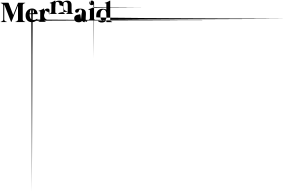

<svg xmlns="http://www.w3.org/2000/svg" viewBox="-20 -770 10017 6692"><path d="M850.6 -15.6Q855.5 -14.6 857.4 -12.7Q859.4 -10.7 859.4 -7.8Q859.4 -7.8 859.4 -6.8Q859.4 -4.9 856.4 -2Q853.5 0 848.6 0Q742.2 0 530.3 0Q525.4 0 522.5 -2Q519.5 -4.9 519.5 -6.8Q519.5 -9.8 521.5 -12.7Q524.4 -14.6 528.3 -15.6Q534.2 -16.6 547.9 -20.5Q560.5 -23.4 573.2 -32.2Q586.9 -40 596.7 -54.7Q607.4 -69.3 607.4 -92.8Q607.4 -247.1 607.4 -556.6Q607.4 -559.6 604.5 -561.5Q601.6 -562.5 598.6 -557.6Q597.7 -555.7 591.8 -539.1Q585 -523.4 574.2 -496.1Q564.5 -469.7 549.8 -434.6Q536.1 -400.4 520.5 -361.3Q504.9 -322.3 488.3 -281.2Q472.7 -240.2 457 -201.2Q441.4 -162.1 427.7 -127.9Q414.1 -93.8 403.3 -67.4Q392.6 -41 386.7 -25.4Q379.9 -9.8 379.9 -8.8Q377 -3.9 372.1 -3.9Q367.2 -3.9 364.3 -8.8Q364.3 -9.8 357.4 -26.4Q350.6 -43.9 339.8 -71.3Q329.1 -99.6 314.5 -136.7Q299.8 -173.8 283.2 -215.8Q267.6 -257.8 251 -301.8Q233.4 -345.7 216.8 -387.7Q201.2 -429.7 186.5 -467.8Q171.9 -504.9 161.1 -533.2Q150.4 -562.5 142.6 -580.1Q135.7 -597.7 135.7 -599.6Q133.8 -603.5 130.9 -603.5Q127.9 -603.5 127.9 -598.6Q127.9 -596.7 127.9 -575.2Q127.9 -552.7 127.9 -516.6Q127.9 -480.5 127.9 -435.5Q127.9 -389.6 127.9 -342.8Q127.9 -259.8 127.9 -92.8Q127.9 -69.3 137.7 -54.7Q147.5 -40 160.2 -32.2Q173.8 -23.4 186.5 -20.5Q200.2 -16.6 206.1 -15.6Q210.9 -14.6 212.9 -12.7Q214.8 -9.8 214.8 -6.8Q214.8 -4.9 211.9 -2Q210 0 204.1 0Q141.6 0 15.6 0Q10.7 0 7.8 -2Q5.9 -4.9 4.9 -6.8Q4.9 -9.8 6.8 -12.7Q9.8 -14.6 13.7 -15.6Q19.5 -16.6 33.2 -20.5Q45.9 -23.4 58.6 -32.2Q72.3 -40 82 -54.7Q92.8 -69.3 92.8 -92.8Q92.8 -255.9 92.8 -582Q92.8 -605.5 82 -620.1Q72.3 -634.8 58.6 -642.6Q45.9 -651.4 33.2 -654.3Q19.5 -658.2 13.7 -659.2Q9.8 -659.2 6.8 -662.1Q4.9 -665 4.9 -668Q5.9 -670.9 7.8 -672.9Q10.7 -674.8 15.6 -674.8Q97.7 -674.8 261.7 -674.8Q276.4 -674.8 281.2 -663.1Q286.1 -650.4 294.9 -627Q303.7 -603.5 315.4 -573.2Q327.1 -543.9 339.8 -509.8Q352.5 -474.6 366.2 -440.4Q378.9 -406.2 391.6 -374Q403.3 -342.8 413.1 -317.4Q422.9 -291 429.7 -274.4Q435.5 -257.8 437.5 -254.9Q438.5 -252 440.4 -252Q442.4 -252 443.4 -253.9Q444.3 -256.8 451.2 -273.4Q457 -289.1 467.8 -314.5Q477.5 -339.8 491.2 -372.1Q503.9 -404.3 517.6 -439.5Q531.2 -473.6 544.9 -507.8Q558.6 -543 571.3 -572.3Q584 -602.5 592.8 -627Q602.5 -650.4 607.4 -663.1Q612.3 -674.8 627.9 -674.8Q702.1 -674.8 848.6 -674.8Q853.5 -674.8 856.4 -672.9Q859.4 -670.9 859.4 -668Q859.4 -665 857.4 -662.1Q855.5 -659.2 850.6 -659.2Q844.7 -658.2 831.1 -654.3Q818.4 -651.4 804.7 -642.6Q792 -634.8 782.2 -620.1Q772.5 -605.5 772.5 -582Q772.5 -418.9 772.5 -92.8Q772.5 -69.3 782.2 -54.7Q792 -40 804.7 -32.2Q818.4 -23.4 831.1 -20.5Q844.7 -16.6 850.6 -15.6Z M1020.5 -276.4Q1016.6 -276.4 1014.6 -274.4Q1012.7 -271.5 1012.7 -267.6Q1012.7 -242.2 1014.6 -220.7Q1017.6 -199.2 1021.5 -179.7Q1026.4 -162.1 1033.2 -147.5Q1039.1 -131.8 1047.9 -120.1Q1056.6 -108.4 1067.4 -99.6Q1078.1 -91.8 1090.8 -85.9Q1103.5 -81.1 1118.2 -78.1Q1133.8 -75.2 1150.4 -75.2Q1163.1 -75.2 1174.8 -76.2Q1186.5 -78.1 1196.3 -80.1Q1207 -83 1215.8 -85.9Q1224.6 -88.9 1231.4 -91.8Q1239.3 -95.7 1245.1 -99.6Q1251 -103.5 1255.9 -106.4Q1259.8 -109.4 1263.7 -111.3Q1267.6 -113.3 1269.5 -114.3Q1273.4 -115.2 1276.4 -115.2Q1278.3 -115.2 1280.3 -113.3Q1283.2 -110.4 1283.2 -107.4Q1283.2 -104.5 1280.3 -99.6Q1280.3 -98.6 1278.3 -95.7Q1276.4 -92.8 1273.4 -87.9Q1270.5 -84 2832 -78.1Q4393.6 -73.2 7518.6 -68.4Q4383.8 -62.5 2812.5 -55.7Q1241.2 -49.8 1233.4 -43.9Q1226.6 -38.1 1216.8 -32.2Q1208 -26.4 1197.3 -21.5Q1187.5 -15.6 1175.8 -11.7Q1164.1 -6.8 1150.4 -3.9Q1137.7 0 1122.1 1Q1107.4 2.9 1090.8 2.9Q1066.4 2.9 1043 -1Q1019.5 -4.9 1000 -12.7Q979.5 -21.5 961.9 -32.2Q945.3 -43.9 930.7 -58.6Q916 -74.2 905.3 -91.8Q894.5 -110.4 886.7 -131.8Q878.9 -154.3 875 -178.7Q872.1 -203.1 872.1 -231.4Q872.1 -260.7 876 -286.1Q880.9 -312.5 890.6 -335Q900.4 -357.4 913.1 -377Q925.8 -396.5 941.4 -411.1Q957 -426.8 975.6 -438.5Q993.2 -450.2 1013.7 -458Q1034.2 -466.8 1054.7 -469.7Q1075.2 -473.6 1095.7 -473.6Q1115.2 -473.6 1132.8 -470.7Q1149.4 -468.8 1165 -462.9Q1179.7 -458 1192.4 -450.2Q1205.1 -443.4 1215.8 -435.5Q1226.6 -426.8 1235.4 -417Q1244.1 -407.2 1252 -397.5Q1258.8 -386.7 1264.6 -376Q1270.5 -365.2 1274.4 -355.5Q1279.3 -344.7 1282.2 -335Q1285.2 -325.2 1287.1 -315.4Q1288.1 -305.7 1289.1 -298.8Q1291 -291 1291 -286.1Q1291 -284.2 1290 -282.2Q1289.1 -280.3 1288.1 -279.3Q1286.1 -278.3 1284.2 -277.3Q1281.2 -277.3 1278.3 -277.3Q1213.9 -276.4 1141.6 -276.4Q1068.4 -276.4 1020.5 -276.4ZM1014.6 -308.6Q1014.6 -307.6 1014.6 -306.6Q1014.6 -305.7 1015.6 -304.7Q1016.6 -302.7 1020.5 -302.7Q1021.5 -302.7 1023.4 -302.7Q1026.4 -302.7 1030.3 -302.7Q1035.2 -302.7 1040 -302.7Q1045.9 -303.7 1051.8 -303.7Q1057.6 -303.7 1064.5 -304.7Q1071.3 -304.7 1078.1 -304.7Q1085 -304.7 1090.8 -305.7Q1097.7 -305.7 1103.5 -305.7Q1110.4 -305.7 1116.2 -306.6Q1121.1 -306.6 1126 -306.6Q1129.9 -306.6 1132.8 -307.6Q1136.7 -307.6 1137.7 -307.6Q1141.6 -307.6 1145.5 -310.5Q1150.4 -312.5 1154.3 -315.4Q1159.2 -318.4 1161.1 -324.2Q1164.1 -329.1 1164.1 -336.9Q1164.1 -344.7 1163.1 -352.5Q1162.1 -361.3 1160.2 -371.1Q1157.2 -380.9 1154.3 -389.6Q1151.4 -398.4 1146.5 -407.2Q1142.6 -415 1136.7 -422.9Q1131.8 -429.7 1125 -436.5Q1118.2 -442.4 1109.4 1142.6Q1101.6 2727.5 1091.8 5902.3Q1084 2727.5 1077.1 1142.6Q1071.3 -438.5 1065.4 -439.5Q1065.4 -439.5 1065.4 -439.5Q1059.6 -435.5 1054.7 -429.7Q1049.8 -423.8 1045.9 -417Q1042 -410.2 1038.1 -403.3Q1035.2 -396.5 1031.2 -387.7Q1028.3 -379.9 1026.4 -372.1Q1024.4 -364.3 1022.5 -356.4Q1021.5 -348.6 1019.5 -341.8Q1018.6 -335 1017.6 -328.1Q1016.6 -322.3 1016.6 -317.4Q1015.6 -312.5 1014.6 -308.6Z M1630.9 -471.7Q1641.6 -471.7 1650.4 -470.7Q1660.2 -468.8 1667 -466.8Q1674.8 -463.9 1680.7 -460.9Q1686.5 -457 1690.4 -453.1Q1694.3 -448.2 1698.2 -443.4Q1701.2 -438.5 1703.1 -432.6Q1705.1 -426.8 1706.1 -420.9Q1707 -414.1 1707 -408.2Q1707 -395.5 1703.1 -356.4Q1700.2 -317.4 1692.4 -250Q1684.6 -302.7 1676.8 -330.1Q1669.9 -356.4 1661.1 -356.4Q1646.5 -356.4 1636.7 -358.4Q1626 -360.4 1620.1 -364.3Q1615.2 -367.2 1610.4 -371.1Q1605.5 -375 1601.6 -378.9Q1597.7 -382.8 1593.8 -386.7Q1589.8 -390.6 1586.9 -393.6Q1584 -397.5 1580.1 -399.4Q1576.2 -400.4 1571.3 -400.4Q1566.4 -400.4 1562.5 -399.4Q1557.6 -397.5 1553.7 -394.5Q1548.8 -391.6 1543.9 -351.6Q1539.1 -310.5 1535.2 -232.4Q1531.2 -294.9 1533.2 -319.3Q1535.2 -342.8 1542 -329.1Q1529.3 -314.5 1522.5 -296.9Q1516.6 -278.3 1516.6 -256.8Q1516.6 -241.2 1516.6 -225.6Q1517.6 -209 1520.5 -192.4Q1526.4 -162.1 1546.9 -133.8Q1567.4 -104.5 1616.2 -84Q1566.4 -74.2 1543 -66.4Q1519.5 -57.6 1523.4 -52.7Q1526.4 -46.9 1530.3 -43Q1534.2 -38.1 1538.1 -35.2Q1543 -32.2 1546.9 -29.3Q1551.8 -27.3 1556.6 -26.4Q1560.5 -26.4 1563.5 -25.4Q1566.4 -24.4 1568.4 -23.4Q1570.3 -23.4 1572.3 -22.5Q1573.2 -21.5 1574.2 -20.5Q1575.2 -19.5 1575.2 -18.6Q1576.2 -17.6 1575.2 -15.6Q1575.2 -14.6 1574.2 -13.7Q1574.2 -12.7 1572.3 -10.7Q1571.3 -9.8 1569.3 -9.8Q1567.4 -8.8 1566.4 -8.8Q1553.7 -8.8 1539.1 -8.8Q1525.4 -8.8 1516.6 -8.8Q1515.6 -8.8 1514.6 -8.8Q1512.7 -8.8 1512.7 -8.8Q1488.3 -8.8 1449.2 -8.8Q1410.2 -8.8 1386.7 -8.8Q1385.7 -8.8 1383.8 -8.8Q1382.8 -8.8 1380.9 -8.8Q1372.1 -8.8 1356.4 -8.8Q1339.8 -8.8 1331.1 -8.8Q1329.1 -8.8 1327.1 -9.8Q1326.2 -9.8 1325.2 -10.7Q1324.2 -12.7 1323.2 -13.7Q1322.3 -14.6 1322.3 -15.6Q1322.3 -17.6 1322.3 -18.6Q1322.3 -19.5 1323.2 -20.5Q1324.2 -22.5 1325.2 -23.4Q1327.1 -23.4 1329.1 -23.4Q1331.1 -24.4 1335 -25.4Q1337.9 -26.4 1341.8 -26.4Q1346.7 -28.3 1350.6 -30.3Q1354.5 -32.2 1359.4 -35.2Q1363.3 -38.1 1367.2 -42Q1371.1 -46.9 1375 -52.7Q1377.9 -58.6 1379.9 -66.4Q1381.8 -74.2 1381.8 -84Q1381.8 -154.3 1381.8 -233.4Q1381.8 -312.5 1381.8 -366.2Q1381.8 -369.1 1380.9 -371.1Q1378.9 -373 1376 -374Q1376 -374 1374 -374Q1372.1 -374 1369.1 -375Q1365.2 -376 1361.3 -377Q1358.4 -377.9 1354.5 -378.9Q1350.6 -379.9 1346.7 -379.9Q1342.8 -380.9 1338.9 -381.8Q1335.9 -382.8 1334 -383.8Q1332 -384.8 1331.1 -384.8Q1327.1 -385.7 1326.2 -386.7Q1324.2 -388.7 1324.2 -391.6Q1324.2 -393.6 1326.2 -396.5Q1327.1 -398.4 1331.1 -398.4Q1340.8 -401.4 1351.6 -404.3Q1362.3 -407.2 1373 -411.1Q1384.8 -414.1 1395.5 -418.9Q1407.2 -422.9 1418.9 -427.7Q1430.7 -432.6 1441.4 -438.5Q1453.1 -443.4 1462.9 -449.2Q1474.6 -455.1 1484.4 -460.9Q1494.1 -466.8 1502 -471.7Q1504.9 -473.6 1506.8 -473.6Q1508.8 -474.6 1511.7 -474.6Q1513.7 -474.6 1514.6 -472.7Q1516.6 -470.7 1516.6 -466.8Q1516.6 -449.2 1516.6 -428.7Q1516.6 -408.2 1516.6 -394.5Q1525.4 -414.1 1537.1 -428.7Q1548.8 -443.4 1564.5 -453.1Q1579.1 -462.9 1595.7 -466.8Q1612.3 -471.7 1630.9 -471.7Z M2528.3 -298.8Q2530.3 -297.9 2531.2 -297.9Q2533.2 -296.9 2534.2 -295.9Q2535.2 -294.9 2535.2 -293.9Q2536.1 -293 2535.2 -291Q2535.2 -289.1 2534.2 -288.1Q2533.2 -287.1 2532.2 -286.1Q2530.3 -285.2 2529.3 -284.2Q2527.3 -284.2 2526.4 -284.2Q2467.8 -284.2 2401.4 -284.2Q2335 -284.2 2291 -284.2Q2289.1 -284.2 2287.1 -284.2Q2286.1 -285.2 2285.2 -286.1Q2284.2 -287.1 2283.2 -288.1Q2282.2 -289.1 2282.2 -291Q2282.2 -293 2282.2 -293.9Q2282.2 -294.9 2283.2 -295.9Q2283.2 -297.9 2285.2 -297.9Q2287.1 -298.8 2289.1 -298.8Q2291 -298.8 2293.9 -299.8Q2296.9 -300.8 2300.8 -301.8Q2305.7 -303.7 2309.6 -305.7Q2313.5 -306.6 2318.4 -309.6Q2322.3 -313.5 2326.2 -317.4Q2330.1 -322.3 2334 -328.1Q2337.9 -334 2338.9 -341.8Q2340.8 -349.6 2340.8 -359.4Q2340.8 -417 2340.8 -482.4Q2340.8 -546.9 2340.8 -589.8Q2340.8 -599.6 2339.8 -610.4Q2338.9 -620.1 2337.9 -629.9Q2336.9 -639.6 2334 -649.4Q2330.1 -658.2 2326.2 -666Q2321.3 -673.8 2315.4 -680.7Q2309.6 -687.5 2301.8 -693.4Q2294.9 -698.2 2284.2 -700.2Q2273.4 -703.1 2260.7 -703.1Q2250 -703.1 2240.2 -701.2Q2231.4 -699.2 2224.6 -695.3Q2217.8 -691.4 2212.9 -686.5Q2208 -680.7 2204.1 -674.8Q2200.2 -668.9 2198.2 -663.1Q2195.3 -656.2 2194.3 -649.4Q2192.4 -641.6 2191.4 -634.8Q2191.4 -627.9 2191.4 -620.1Q2191.4 -553.7 2191.4 -480.5Q2191.4 -406.2 2191.4 -357.4Q2191.4 -347.7 2192.4 -338.9Q2194.3 -331.1 2198.2 -326.2Q2202.1 -320.3 2205.1 -315.4Q2209 -311.5 2212.9 -307.6Q2217.8 -304.7 2221.7 -302.7Q2226.6 -300.8 2230.5 -299.8Q2235.4 -298.8 2238.3 -298.8Q2241.2 -297.9 2243.2 -296.9Q2245.1 -295.9 2247.1 -295.9Q2248 -294.9 2249 -293.9Q2250 -293 2250 -292Q2251 -290 2250 -289.1Q2250 -287.1 2249 -286.1Q2248 -285.2 2247.1 -284.2Q2245.1 -283.2 2244.1 -282.2Q2242.2 -282.2 2241.2 -282.2Q2182.6 -282.2 2116.2 -282.2Q2049.8 -282.2 2005.9 -282.2Q2003.9 -327.1 2002 -327.1Q2001 -328.1 2000 -284.2Q1999 -285.2 1998 -286.1Q1998 -287.1 1997.1 -289.1Q1997.1 -290 1997.1 -291Q1997.1 -293 1998 -293.9Q1999 -295.9 2000 -295.9Q2002 -296.9 2003.9 -296.9Q2005.9 -296.9 2008.8 -297.9Q2011.7 -298.8 2015.6 -299.8Q2020.5 -301.8 2024.4 -303.7Q2028.3 -304.7 2033.2 -307.6Q2037.1 -310.5 2041 -315.4Q2044.9 -320.3 2048.8 -326.2Q2052.7 -332 2128.9 -341.8Q2206.1 -351.6 2355.5 -367.2Q2277.3 -384.8 2247.1 -404.3Q2216.8 -424.8 2210 -445.3Q2205.1 -459 2206.1 -472.7Q2207 -486.3 2205.1 -500Q2203.1 -524.4 2176.8 -547.9Q2151.4 -570.3 2055.7 -588.9Q2055.7 -598.6 2054.7 -609.4Q2053.7 -619.1 2051.8 -628.9Q2050.8 -638.7 2047.9 -649.4Q2044.9 -659.2 2041 -667Q2036.1 -674.8 2030.3 -681.6Q2024.4 -688.5 2016.6 -694.3Q2009.8 -699.2 1999 -701.2Q1989.3 -704.1 1976.6 -704.1Q1965.8 -704.1 1957 -702.1Q1947.3 -700.2 1941.4 -696.3Q1934.6 -692.4 1928.7 -687.5Q1923.8 -681.6 1919.9 -675.8Q1916 -519.5 1914.1 -513.7Q1911.1 -507.8 1910.2 -650.4Q1908.2 -642.6 1907.2 -634.8Q1907.2 -627.9 1907.2 -621.1Q1907.2 -554.7 1907.2 -481.4Q1907.2 -407.2 1907.2 -358.4Q1907.2 -348.6 1908.2 -339.8Q1910.2 -332 1914.1 -327.1Q1917 -321.3 1920.9 -316.4Q1924.8 -312.5 1928.7 -308.6Q1933.6 -305.7 1937.5 -303.7Q1942.4 -301.8 1947.3 -300.8Q1951.2 -299.8 1954.1 -299.8Q1957 -298.8 1959 -297.9Q1960.9 -296.9 1962.9 -296.9Q1963.9 -295.9 1964.8 -294.9Q1965.8 -293.9 1965.8 -293Q1966.8 -291 1965.8 -290Q1965.8 -288.1 1964.8 -287.1Q1964.8 -286.1 1962.9 -285.2Q1961.9 -284.2 3560.5 -283.2Q5159.2 -283.2 8357.4 -283.2Q7846.7 -283.2 7388.7 -283.2Q6929.7 -283.2 6519.5 -283.2Q5757.8 -283.2 5153.3 -283.2Q4548.8 -283.2 4078.1 -283.2Q3570.3 -283.2 3204.1 -283.2Q2837.9 -283.2 2583 -283.2Q2374 -283.2 2231.4 -283.2Q2088.9 -283.2 1995.1 -283.2Q1933.6 -283.2 1891.6 -283.2Q1848.6 -283.2 1820.3 -283.2Q1765.6 -283.2 1748 -283.2Q1731.4 -283.2 1721.7 -283.2Q1719.7 -283.2 1717.8 -283.2Q1716.8 -284.2 1715.8 -285.2Q1712.9 -287.1 1711.9 -289.1Q1710.9 -290 1710.9 -291Q1710.9 -293 1710.9 -293.9Q1710.9 -294.9 1711.9 -295.9Q1712.9 -297.9 1713.9 -297.9Q1715.8 -298.8 1717.8 -298.8Q1719.7 -299.8 1723.6 -300.8Q1726.6 -300.8 1730.5 -301.8Q1735.4 -303.7 1739.3 -305.7Q1743.2 -306.6 1748 -309.6Q1752 -313.5 1755.9 -317.4Q1759.8 -322.3 1763.7 -328.1Q1766.6 -334 1768.6 -341.8Q1770.5 -349.6 1770.5 -359.4Q1770.5 -429.7 1770.5 -508.8Q1770.5 -587.9 1770.5 -640.6Q1770.5 -643.6 1769.5 -646.5Q1767.6 -648.4 1764.6 -649.4Q1764.6 -649.4 1762.7 -649.4Q1760.7 -649.4 1757.8 -650.4Q1753.9 -651.4 1750 -652.3Q1747.1 -653.3 1743.2 -654.3Q1739.3 -654.3 1735.4 -655.3Q1731.4 -656.2 1727.5 -657.2Q1724.6 -658.2 1722.7 -659.2Q1720.7 -660.2 1719.7 -660.2Q1715.8 -661.1 1714.8 -662.1Q1712.9 -664.1 1712.9 -667Q1712.9 -668.9 1714.8 -670.9Q1715.8 -672.9 1719.7 -673.8Q1729.5 -675.8 1740.2 -679.7Q1751 -682.6 1761.7 -685.5Q1773.4 -689.5 1784.2 -694.3Q1795.9 -698.2 1807.6 -703.1Q1819.3 -708 1830.1 -713.9Q1841.8 -718.8 1851.6 -723.6Q1863.3 -730.5 1873 -736.3Q1882.8 -742.2 1890.6 -747.1Q1893.6 -748 1895.5 -749Q1897.5 -750 1900.4 -750Q1902.3 -750 1903.3 -748Q1905.3 -746.1 1905.3 -742.2Q1905.3 -733.4 1905.3 -722.7Q1905.3 -711.9 1905.3 -705.1Q1916 -713.9 1929.7 -721.7Q1943.4 -728.5 1959 -735.4Q1974.6 -741.2 1993.2 -744.1Q2011.7 -747.1 2034.2 -747.1Q2047.9 -747.1 2060.5 -746.1Q2073.2 -745.1 2084 -742.2Q2094.7 -740.2 2104.5 -737.3Q2113.3 -734.4 2122.1 -730.5Q2129.9 -726.6 2136.7 -721.7Q2143.6 -715.8 2150.4 -710.9Q2156.2 -705.1 2160.2 -699.2Q2165 -692.4 2168.9 -685.5Q2173.8 -692.4 2180.7 -697.3Q2187.5 -703.1 2194.3 -708Q2201.2 -712.9 2210 -718.8Q2217.8 -723.6 2226.6 -727.5Q2236.3 -732.4 2246.1 -736.3Q2256.8 -740.2 2267.6 -742.2Q2279.3 -744.1 2292 -746.1Q2304.7 -747.1 2318.4 -747.1Q2337.9 -747.1 2355.5 -745.1Q2372.1 -742.2 2385.7 -738.3Q2399.4 -733.4 2411.1 -727.5Q2421.9 -721.7 2430.7 -713.9Q2439.5 -706.1 2446.3 -697.3Q2452.1 -688.5 2457 -678.7Q2461.9 -668.9 2464.8 -659.2Q2467.8 -649.4 2469.7 -638.7Q2472.7 -628.9 2472.7 -618.2Q2473.6 -607.4 2473.6 -596.7Q2473.6 -586.9 2474.6 -577.1Q2474.6 -567.4 2474.6 -557.6Q2474.6 -557.6 2474.6 -556.6Q2474.6 -555.7 2474.6 -555.7Q2474.6 -519.5 2474.6 -457Q2474.6 -395.5 2474.6 -359.4Q2474.6 -349.6 2476.6 -340.8Q2478.5 -333 2482.4 -328.1Q2485.4 -322.3 2489.3 -318.4Q2493.2 -313.5 2497.1 -309.6Q2501 -306.6 2505.9 -304.7Q2510.7 -302.7 2514.6 -301.8Q2519.5 -300.8 2522.5 -300.8Q2525.4 -299.8 2528.3 -298.8Z M3010.7 -52.7Q3014.6 -53.7 3017.6 -52.7Q3019.5 -51.8 3021.5 -49.8Q3024.4 -47.9 3024.4 -44.9Q3024.4 -42 3021.5 -39.1Q3020.5 -36.1 3018.6 -32.2Q3015.6 -29.3 3011.7 -25.4Q3007.8 -22.5 3003.9 -18.6Q2999 -14.6 2994.1 -11.7Q2988.3 -8.8 2982.4 -5.9Q2975.6 -2.9 2966.8 -1Q2959 -48.8 2949.2 -46.9Q2939.5 -45.9 2928.7 3.9Q2914.1 3.9 2901.4 1Q2888.7 -2 2877.9 -7.8Q2867.2 -13.7 2860.4 -20.5Q2853.5 -28.3 2848.6 -36.1Q2848.6 -38.1 2846.7 -39.1Q2844.7 -39.1 2842.8 -39.1Q2841.8 -39.1 2839.8 -38.1Q2837.9 -37.1 2836.9 -36.1Q2835.9 -35.2 2834 -33.2Q2832 -30.3 2828.1 -27.3Q2824.2 -24.4 2818.4 -20.5Q2812.5 -17.6 2805.7 -12.7Q2798.8 -8.8 2790 -4.9Q2781.2 -2 2771.5 1Q2762.7 3.9 2750 5.9Q2738.3 6.8 2725.6 6.8Q2703.1 6.8 2684.6 3.9Q2666 1 2651.4 -4.9Q2635.7 -10.7 2623 -18.6Q2611.3 -27.3 2601.6 -37.1Q2592.8 -46.9 2585.9 -57.6Q2579.1 -69.3 2575.2 -82Q2570.3 -94.7 2568.4 -107.4Q2566.4 -121.1 2566.4 -132.8Q2566.4 -152.3 2571.3 -169.9Q2577.1 -186.5 2587.9 -202.1Q2599.6 -216.8 2613.3 -227.5Q2627.9 -238.3 2645.5 -246.1Q2655.3 -249 2666 -252Q2675.8 -254.9 2685.5 -256.8Q2696.3 -257.8 2707 -259.8Q2716.8 -261.7 2726.6 -263.7Q2737.3 -265.6 2747.1 -267.6Q2756.8 -269.5 2766.6 -272.5Q2776.4 -275.4 2786.1 -229.5Q2795.9 -184.6 2803.7 -89.8Q2812.5 -196.3 2819.3 -253.9Q2826.2 -311.5 2830.1 -321.3Q2834 -331.1 2835 -341.8Q2836.9 -352.5 2836.9 -362.3Q2836.9 -371.1 2835.9 -378.9Q2835 -386.7 2833 -393.6Q2831.1 -401.4 2828.1 -407.2Q2825.2 -414.1 2821.3 -419.9Q2817.4 -424.8 2812.5 -429.7Q2808.6 -433.6 2802.7 -437.5Q2797.9 -441.4 2792 -442.4Q2787.1 -443.4 2781.2 -443.4Q2770.5 -443.4 2762.7 -440.4Q2754.9 -437.5 2750 -432.6Q2745.1 -427.7 2741.2 -420.9Q2737.3 -414.1 2734.4 -406.2Q2731.4 -399.4 2728.5 -390.6Q2725.6 -382.8 2722.7 -375Q2720.7 -366.2 2716.8 -359.4Q2711.9 -351.6 2707 -345.7Q2702.1 -340.8 2696.3 -337.9Q2690.4 -334 2683.6 -332Q2676.8 -329.1 2669.9 -328.1Q2663.1 -327.1 2656.2 -327.1Q2649.4 -327.1 2643.6 -327.1Q2637.7 -328.1 2631.8 -331.1Q2627 -333 2622.1 -335.9Q2618.2 -338.9 2614.3 -342.8Q2610.4 -346.7 2607.4 -350.6Q2604.5 -355.5 2602.5 -360.4Q2601.6 -366.2 2600.6 -371.1Q2598.6 -377 2598.6 -382.8Q2598.6 -390.6 2600.6 -398.4Q2602.5 -406.2 2607.4 -414.1Q2610.4 -420.9 2617.2 -428.7Q2624 -435.5 2633.8 -441.4Q2643.6 -447.3 2656.2 -453.1Q2669.9 -458 2685.5 -461.9Q2702.1 -465.8 2722.7 -467.8Q2743.2 -469.7 2767.6 -469.7Q2795.9 -469.7 2819.3 -466.8Q2843.8 -463.9 2863.3 -459Q2882.8 -453.1 2898.4 -445.3Q2914.1 -436.5 2926.8 -425.8Q2939.5 -415 2948.2 -402.3Q2958 -388.7 2962.9 -373Q2968.8 -357.4 2971.7 -338.9Q2973.6 -321.3 2973.6 -300.8Q2973.6 -276.4 2973.6 -253.9Q2972.7 -230.5 2970.7 -210Q2969.7 -188.5 2968.8 -169.9Q2967.8 -151.4 2966.8 -134.8Q2965.8 -118.2 2966.8 -104.5Q2966.8 -90.8 2967.8 -81.1Q2969.7 -70.3 2972.7 -63.5Q2975.6 -56.6 2982.4 -54.7Q2984.4 -53.7 2987.3 -52.7Q2991.2 -52.7 2994.1 -52.7Q2998 -51.8 3002.9 -51.8Q3006.8 -51.8 3010.7 -52.7Z M3249 -137.7Q3249 -127.9 3251 -120.1Q3252.9 -112.3 3256.8 -106.4Q3260.7 -99.6 3264.6 -95.7Q3269.5 -90.8 3274.4 -86.9Q3280.3 -84 3285.2 -82Q3290 -79.1 3294.9 -78.1Q3299.8 -76.2 3303.7 -76.2Q3306.6 -75.2 3308.6 -75.2Q3311.5 -75.2 3312.5 -74.2Q3314.5 -73.2 3314.5 -72.3Q3315.4 -70.3 3315.4 -69.3Q3315.4 -68.4 3315.4 -67.4Q3315.4 -65.4 3314.5 -64.5Q3313.5 -62.5 3312.5 -61.5Q3312.5 -61.5 3310.5 -60.5Q3309.6 -59.6 3306.6 -59.6Q3259.8 -59.6 3189.5 -59.6Q3119.1 -59.6 3055.7 -59.6Q3053.7 -59.6 3051.8 -60.5Q3050.8 -61.5 3049.8 -61.5Q3048.8 -63.5 3047.9 -64.5Q3046.9 -65.4 3046.9 -67.4Q3046.9 -67.4 3046.9 -69.3Q3046.9 -70.3 3047.9 -71.3Q3048.8 -71.3 3049.8 -72.3Q3051.8 -73.2 3053.7 -74.2Q3055.7 -75.2 3059.6 -76.2Q3062.5 -77.1 3068.4 -79.1Q3073.2 -80.1 3078.1 -83Q3083 -85 3087.9 -87.9Q3092.8 -90.8 3097.7 -95.7Q3102.5 -100.6 3105.5 -107.4Q3109.4 -113.3 3111.3 -121.1Q3114.3 -128.9 3114.3 -138.7Q3114.3 -190.4 3114.3 -268.6Q3114.3 -347.7 3114.3 -417Q3114.3 -419.9 3112.3 -421.9Q3111.3 -423.8 3107.4 -424.8Q3107.4 -424.8 3105.5 -424.8Q3103.5 -424.8 3100.6 -425.8Q3097.7 -427.7 3094.7 -428.7Q3090.8 -429.7 3086.9 -429.7Q3082 -430.7 3079.1 -431.6Q3075.2 -432.6 3072.3 -432.6Q3069.3 -433.6 3066.4 -434.6Q3064.5 -434.6 3063.5 -434.6Q3060.5 -435.5 3058.6 -437.5Q3056.6 -439.5 3056.6 -442.4Q3056.6 -444.3 3058.6 -446.3Q3060.5 -448.2 3063.5 -449.2Q3073.2 -451.2 3085 -455.1Q3095.7 -458 3106.4 -461.9Q3118.2 -465.8 3129.9 -469.7Q3141.6 -474.6 3153.3 -478.5Q3164.1 -483.4 3174.8 -488.3Q3186.5 -494.1 3197.3 -500Q3207 -504.9 3684.6 -511.7Q4161.1 -517.6 5104.5 -524.4Q4171.9 -524.4 3707 -525.4Q3241.2 -526.4 3244.1 -526.4Q3246.1 -525.4 3247.1 -523.4Q3249 -521.5 3249 -517.6Q3249 -446.3 3249 -339.8Q3249 -233.4 3249 -137.7ZM3258.8 -670.9Q3258.8 -663.1 3257.8 -179.7Q3255.9 302.7 3252.9 1259.8Q3250 317.4 3245.1 -151.4Q3241.2 -620.1 3235.4 -614.3Q3228.5 -608.4 3221.7 -604.5Q3215.8 -599.6 3208 -596.7Q3200.2 -593.8 3192.4 -592.8Q3183.6 -590.8 3174.8 -590.8Q3166 -590.8 3158.2 -592.8Q3150.4 -593.8 3142.6 -596.7Q3135.7 -599.6 3128.9 -604.5Q3123 -608.4 3117.2 -614.3Q3111.3 -619.1 3107.4 -625Q3103.5 -631.8 3100.6 -638.7Q3097.7 -646.5 3096.7 -654.3Q3094.7 -662.1 3094.7 -669.9Q3094.7 -678.7 3095.7 -685.5Q3096.7 -692.4 3100.6 -700.2Q3104.5 -707 3108.4 -713.9Q3113.3 -719.7 3119.1 -725.6Q3125 -631.8 3131.8 -635.7Q3138.7 -640.6 3145.5 -743.2Q3153.3 -746.1 3162.1 -748Q3169.9 -750 3178.7 -750Q3187.5 -750 3196.3 -748Q3204.1 -747.1 3211.9 -744.1Q3219.7 -741.2 3225.6 -736.3Q3231.4 -732.4 3237.3 -726.6Q3242.2 -721.7 3246.1 -715.8Q3251 -710 3253.9 -702.1Q3256.8 -694.3 3257.8 -686.5Q3258.8 -679.7 3258.8 -670.9Z M3868.2 -17.6Q3863.3 -19.5 3858.4 -21.5Q3853.5 -24.4 3847.7 -27.3Q3842.8 -30.3 3837.9 -35.2Q3834 -40 3830.1 -45.9Q3826.2 -51.8 3824.2 -60.5Q3822.3 -68.4 3822.3 -78.1Q3822.3 -121.1 3822.3 -174.8Q3822.3 -227.5 3822.3 -286.1Q3822.3 -394.5 3822.3 -514.6Q3822.3 -633.8 3822.3 -742.2Q3822.3 -746.1 3820.3 -748Q3819.3 -750 3817.4 -750Q3814.5 -750 3812.5 -749Q3810.5 -748 3807.6 -747.1Q3798.8 -742.2 3789.1 -736.3Q3779.3 -730.5 3768.6 -723.6Q3757.8 -718.8 3746.1 -713.9Q3735.4 -708 3723.6 -703.1Q3711.9 -698.2 3700.2 -694.3Q3689.5 -689.5 3677.7 -685.5Q3667 -682.6 3656.2 -679.7Q3645.5 -675.8 3635.7 -673.8Q3631.8 -672.9 3630.9 -670.9Q3628.9 -668.9 3628.9 -667Q3628.9 -664.1 3630.9 -662.1Q3632.8 -661.1 3635.7 -660.2Q3636.7 -660.2 3638.7 -660.2Q3641.6 -659.2 3644.5 -658.2Q3648.4 -656.2 3652.3 -655.3Q3656.2 -654.3 3660.2 -654.3Q3664.1 -653.3 3667 -652.3Q3670.9 -651.4 3673.8 -651.4Q3676.8 -650.4 3678.7 -649.4Q3680.7 -649.4 3680.7 -649.4Q3683.6 -648.4 3685.5 -646.5Q3686.5 -643.6 3686.5 -640.6Q3686.5 -603.5 3686.5 -546.9Q3686.5 -490.2 3686.5 -439.5Q3686.5 -437.5 3686.5 -436.5Q3686.5 -435.5 3684.6 -434.6Q3683.6 -434.6 3682.6 -434.6Q3681.6 -435.5 3679.7 -435.5Q3679.7 -436.5 3677.7 -437.5Q3675.8 -438.5 3671.9 -441.4Q3668 -443.4 3662.1 -445.3Q3656.2 -447.3 3649.4 -450.2Q3641.6 -453.1 3631.8 -455.1Q3622.1 -457 3611.3 -459Q3598.6 -460.9 3585 -461.9Q3571.3 -462.9 3555.7 -462.9Q3528.3 -462.9 3503.9 -459Q3479.5 -454.1 3458 -445.3Q3436.5 -435.5 3419.9 -423.8Q3402.3 -411.1 3387.7 -394.5Q3374 -378.9 3364.3 -359.4Q3353.5 -339.8 3346.7 -317.4Q3339.8 -293.9 3336.9 -268.6Q3333 -243.2 3333 -214.8Q3333 -204.1 3334 -191.4Q3335 -179.7 3335.9 -167Q3337.9 -154.3 4998 -141.6Q6658.2 -127.9 9976.6 -114.3Q6667 -101.6 5014.6 -89.8Q3362.3 -77.1 3370.1 -66.4Q3377.9 -54.7 3386.7 -43.9Q3395.5 -34.2 3406.2 -25.4Q3417 -16.6 3429.7 -9.8Q3443.4 -2 3458 2.9Q3472.7 8.8 3490.2 11.7Q3507.8 13.7 3528.3 13.7Q3545.9 13.7 3561.5 11.7Q3577.1 9.8 3590.8 4.9Q3604.5 1 3616.2 -3.9Q3627 -8.8 3635.7 -14.6Q3644.5 -21.5 3652.3 -27.3Q3660.2 -33.2 3665 -39.1Q3669.9 -44.9 3673.8 -48.8Q3677.7 -52.7 3679.7 -55.7Q3681.6 -57.6 3682.6 -58.6Q3683.6 -58.6 3684.6 -57.6Q3685.5 -57.6 3686.5 -55.7Q3686.5 -54.7 3686.5 -52.7Q3686.5 -44.9 3686.5 -32.2Q3686.5 -20.5 3686.5 -8.8Q3686.5 -5.9 3687.5 -3.9Q3688.5 -2.9 3690.4 -1Q3691.4 0 3693.4 0Q3696.3 1 3699.2 1Q3732.4 1 3784.2 1Q3835 1 3879.9 1Q3881.8 1 3883.8 0Q3885.7 0 3885.7 -1Q3887.7 -2.9 3888.7 -3.9Q3888.7 -4.9 3888.7 -5.9Q3889.6 -7.8 3889.6 -8.8Q3888.7 -9.8 3887.7 -10.7Q3887.7 -11.7 3885.7 -12.7Q3883.8 -13.7 3881.8 -13.7Q3879.9 -14.6 3876 -15.6Q3872.1 -16.6 3868.2 -17.6ZM3688.5 -163.1Q3688.5 -154.3 3686.5 -145.5Q3685.5 -136.7 3683.6 -127Q3681.6 -117.2 3677.7 -107.4Q3673.8 -97.7 3668.9 -88.9Q3664.1 -80.1 3656.2 -72.3Q3648.4 -65.4 3637.7 -58.6Q3627.9 -52.7 3614.3 -49.8Q3600.6 -46.9 3583 -46.9Q3569.3 -46.9 3558.6 -49.8Q3546.9 -51.8 3538.1 -57.6Q3529.3 -64.5 3522.5 -71.3Q3514.6 -79.1 3508.8 -86.9Q3502.9 -95.7 3498 -105.5Q3494.1 -115.2 3491.2 -126Q3488.3 -136.7 3485.4 -147.5Q3483.4 -158.2 3482.4 -168.9Q3480.5 -179.7 3479.5 -189.5Q3479.5 -200.2 3479.5 -209Q3479.5 -218.8 3479.5 -226.6Q3479.5 -233.4 3479.5 -239.3Q3479.5 -258.8 3480.5 -278.3Q3482.4 -297.9 3485.4 -316.4Q3488.3 -334 3492.2 -349.6Q3497.1 -365.2 3503.9 -377.9Q3510.7 -391.6 3519.5 -402.3Q3527.3 -412.1 3538.1 -419.9Q3548.8 -427.7 3561.5 -431.6Q3574.2 -434.6 3588.9 -434.6Q3598.6 -434.6 3607.4 -432.6Q3615.2 -430.7 3623 -427.7Q3630.9 -423.8 3636.7 -419.9Q3643.6 -415 3649.4 -410.2Q3654.3 -404.3 3659.2 -398.4Q3663.1 -391.6 3667 -384.8Q3670.9 -377.9 3672.9 -370.1Q3675.8 -362.3 3677.7 -355.5Q3680.7 -347.7 3681.6 -339.8Q3683.6 -332 3683.6 -325.2Q3684.6 -317.4 3685.5 -310.5Q3685.5 -302.7 3685.5 -296.9Q3685.5 -272.5 3686.5 -234.4Q3686.5 -196.3 3688.5 -163.1Z"/></svg>

Font: Mermaid
Style: Bold
Weight: 400
Designer: Scott Simpson
Version: Version 1.001